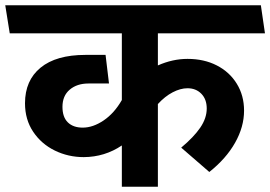

<svg xmlns="http://www.w3.org/2000/svg" viewBox="-42 -711 1029 731"><path d="M887.2 -290Q887.2 -228 853 -167.5Q818.8 -106.9 754.9 -56.2L647.9 -148.9Q695.8 -189 720.5 -225.1Q745.1 -261.2 745.1 -297.9Q745.1 -333 724.6 -354Q704.1 -375 671.9 -375Q645 -375 615.5 -359.6Q585.9 -344.2 559.1 -314.9V0H421.9V-157.2Q356.9 -113.3 276.9 -112.8Q217.8 -112.8 166.5 -137.9Q115.2 -163.1 84.2 -209.5Q53.2 -255.9 53.2 -317.9Q53.2 -404.8 112.5 -453.4Q171.9 -502 283.2 -502H359.9L373 -393.1H294.9Q251 -393.1 223.4 -369.6Q195.8 -346.2 195.8 -304.2Q195.8 -265.1 216.3 -245.1Q236.8 -225.1 272.9 -225.1Q312 -225.1 352.5 -252.4Q393.1 -279.8 421.9 -330.1V-584H-4.9L-22 -690.9H951.2L966.8 -584H559.1V-461.9Q615.2 -486.8 671.9 -486.8Q734.9 -486.8 783.4 -461.9Q832 -437 859.6 -392.1Q887.2 -347.2 887.2 -290Z"/></svg>

Font: Kadwa
Style: Bold
Weight: 700
Designer: Sol Matas
Foundry: Sol Matas
Version: Version 1.001;PS 001.000;hotconv 1.0.70;makeotf.lib2.5.58329